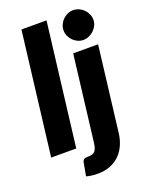

<svg xmlns="http://www.w3.org/2000/svg" viewBox="-169 -837 852 1101"><g transform="rotate(-20 257.0 -287.0)"><path d="M11.5 0ZM11.5 0 102.5 -748.5H255.5L164.5 0ZM486.5 -518.5 423.5 1Q419 37.5 405.2 69.8Q391.5 102 367.8 126.2Q344 150.5 310 164.5Q276 178.5 231.5 178.5Q209.5 178.5 194 176.2Q178.5 174 162.5 169.5L177.5 88Q180 77.5 186.5 72.5Q193 67.5 209.5 67.5Q225.5 67.5 236.2 64.5Q247 61.5 254 54Q261 46.5 265 33.8Q269 21 271.5 1L334.5 -518.5ZM509.5 -660.5Q509.5 -642 501.5 -625.8Q493.5 -609.5 480.5 -597.2Q467.5 -585 450.8 -577.8Q434 -570.5 416.5 -570.5Q399 -570.5 383 -577.8Q367 -585 354.8 -597.2Q342.5 -609.5 335 -625.8Q327.5 -642 327.5 -660.5Q327.5 -679 335 -695.5Q342.5 -712 355.2 -724.5Q368 -737 384 -744.2Q400 -751.5 417.5 -751.5Q435.5 -751.5 452 -744.5Q468.5 -737.5 481.2 -725Q494 -712.5 501.8 -696Q509.5 -679.5 509.5 -660.5Z"/></g></svg>

Font: Lato Black
Style: Italic
Weight: 900
Italic angle: -7°
Designer: Lukasz Dziedzic
Foundry: tyPoland Lukasz Dziedzic
Version: Version 2.007; 2014-02-27